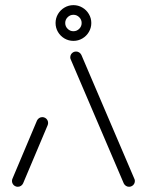

<svg xmlns="http://www.w3.org/2000/svg" viewBox="-20 -716 563 736"><path d="M48.1 0Q42.2 0 37 -3Q31.9 -5.9 28.9 -11.1Q25.9 -16.3 25.9 -22.2Q25.9 -26.7 27.8 -31.1L121.9 -254.1Q124.8 -260 130.2 -263.5Q135.6 -267 142.2 -267Q148.1 -267 153.3 -264.1Q158.5 -261.1 161.5 -255.9Q164.4 -250.7 164.4 -244.8Q164.4 -240.4 162.6 -235.9L68.5 -13Q65.6 -7 60.2 -3.5Q54.8 0 48.1 0ZM497 -22.2Q497 -16.3 494.1 -11.1Q491.1 -5.9 485.9 -3Q480.7 0 474.8 0Q468.1 0 462.8 -3.5Q457.4 -7 454.4 -13L251.5 -487.4Q249.3 -491.5 249.3 -496.3Q249.3 -502.2 252.2 -507.4Q255.2 -512.6 260.4 -515.6Q265.6 -518.5 271.5 -518.5Q278.1 -518.5 283.5 -515Q288.9 -511.5 291.9 -505.6L494.8 -31.1Q497 -27.4 497 -22.2ZM293 -627.8Q293 -640.7 283.7 -650Q274.4 -659.3 261.5 -659.3Q248.5 -659.3 239.3 -650Q230 -640.7 230 -627.8Q230 -614.8 239.3 -605.6Q248.5 -596.3 261.5 -596.3Q274.4 -596.3 283.7 -605.6Q293 -614.8 293 -627.8ZM193 -627.8Q193 -646.3 202.2 -662Q211.5 -677.8 227.2 -687Q243 -696.3 261.5 -696.3Q280 -696.3 295.7 -687Q311.5 -677.8 320.7 -662Q330 -646.3 330 -627.8Q330 -609.3 320.7 -593.5Q311.5 -577.8 295.7 -568.5Q280 -559.3 261.5 -559.3Q243 -559.3 227.2 -568.5Q211.5 -577.8 202.2 -593.5Q193 -609.3 193 -627.8Z"/></svg>

Font: 26F Galaxy Sans
Style: Regular
Weight: 400
Designer: C₂₉H₂₅N₃O₅
Version: Version 1.100;FEAKit 1.0